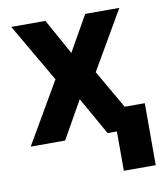

<svg xmlns="http://www.w3.org/2000/svg" viewBox="-80 -595 729 836"><g transform="rotate(-10 284.5 -177.0)"><path d="M19 0H171L265 -166L359 0H400V174H541V-100H452L354 -270L504 -528H353L264 -371L177 -528H26L176 -270Z"/></g></svg>

Font: Asimov Pro
Style: Bd
Weight: 700
Designer: Google
Version: Version 2.000980; 2014